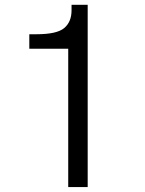

<svg xmlns="http://www.w3.org/2000/svg" viewBox="-20 -760 596 790"><path d="M100.6 -559.6Q100.6 -574.2 100.6 -619.1Q108.4 -619.1 129.9 -619.1Q213.9 -619.1 244.1 -644.5Q274.4 -669.9 274.4 -717.8Q274.4 -725.6 274.4 -740.2Q291 -740.2 340.8 -740.2Q340.8 -552.7 340.8 9.8Q320.3 9.8 260.7 9.8Q260.7 -132.8 260.7 -559.6Q220.7 -559.6 100.6 -559.6Z"/></svg>

Font: Gothic A1
Style: Regular
Weight: 400
Designer: HanYang I&C Co.,Ltd.
Version: Version 2.50